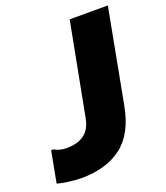

<svg xmlns="http://www.w3.org/2000/svg" viewBox="-161 -813 791 917"><g transform="rotate(-20 234.5 -354.0)"><path d="M96 12Q65 12 29.5 7Q-6 2 -26 -4L4 -163H15Q27 -156 42.5 -151.5Q58 -147 79 -147Q134 -147 168 -172Q202 -197 212 -254L301 -720H495L405 -243Q380 -108 300.5 -48Q221 12 96 12Z"/></g></svg>

Font: Kufam ExtraBold
Style: Italic
Weight: 800
Italic angle: -11°
Designer: Artur Schmal
Foundry: Original Type
Version: Version 1.301; ttfautohint (v1.8.3)